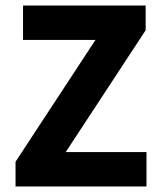

<svg xmlns="http://www.w3.org/2000/svg" viewBox="-20 -672 581 692"><path d="M36 0V-89L324 -528H63V-652H505V-563L217 -124H508V0Z"/></svg>

Font: TypoPRO Source Sans Pro
Style: Bold
Weight: 700
Designer: Paul D. Hunt
Foundry: Adobe Systems Incorporated
Version: Version 2.020;PS 2.000;hotconv 1.0.86;makeotf.lib2.5.63406